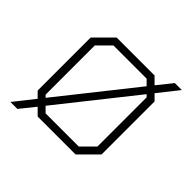

<svg xmlns="http://www.w3.org/2000/svg" viewBox="-152 -677 856 856"><g transform="rotate(45 276.5 -249.0)"><path d="M452 -442 478 -416V-82L396 0H157L126 -31L69 40H25L101 -56L75 -82V-416L157 -498H396L427 -467L484 -538H528ZM123 -84 405 -439 381 -463H172L113 -404V-94ZM430 -414 148 -59 172 -35H381L440 -94V-404Z"/></g></svg>

Font: Chakra Petch ExtraLight
Style: Regular
Weight: 275
Designer: Katatrad Aksorn Co.,Ltd.
Foundry: Cadson Demak Co.,Ltd.
Version: Version 1.000; ttfautohint (v1.6)